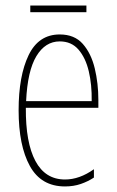

<svg xmlns="http://www.w3.org/2000/svg" viewBox="-20 -661 420 691"><path d="M195 -537Q248 -537 278 -503Q308 -469 321 -415Q334 -361 334 -301V-273H73Q72 -148 107.5 -81.5Q143 -15 214 -15Q266 -15 318 -52V-22Q297 -8 271 1Q245 10 214 10Q128 10 87.5 -63.5Q47 -137 47 -264Q47 -388 83 -462.5Q119 -537 195 -537ZM195 -512Q143 -512 111 -459Q79 -406 74 -297H310Q311 -356 299.5 -404.5Q288 -453 262.5 -482.5Q237 -512 195 -512ZM291 -641V-617H89V-641Z"/></svg>

Font: Noto Sans Thai Looped ExtraCondensed Thin
Style: Regular
Weight: 100
Width: 2
Designer: Sasikarn Vongin, Ben Mitchell
Foundry: The Fontpad Ltd
Version: Version 1.001; ttfautohint (v1.8.4.7-5d5b)